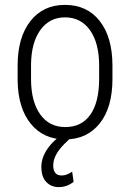

<svg xmlns="http://www.w3.org/2000/svg" viewBox="-20 -558 531 782"><path d="M51.8 -291Q51.8 -405.3 103.5 -471.7Q155.3 -538.1 244.6 -538.1Q334.5 -538.1 386 -472.7Q437.5 -407.2 438 -292.5V-236.3Q438 -120.1 386 -55.2Q334 9.8 245.6 9.8Q157.2 9.8 105.5 -53.7Q53.7 -117.2 51.8 -228.5ZM106.4 -236.3Q106.4 -145 143.3 -92.8Q180.2 -40.5 245.6 -40.5Q312.5 -40.5 347.9 -90.8Q383.3 -141.1 383.8 -234.9V-291Q383.8 -382.3 346.7 -434.8Q309.6 -487.3 244.6 -487.3Q181.6 -487.3 144.5 -436Q107.4 -384.8 106.4 -294.9ZM269.5 2 242.2 28.3Q196.8 73.7 196.8 115.7Q196.8 156.7 231 156.7Q252 156.7 273.9 141.1L279.8 182.6Q252.4 204.1 219.7 204.1Q188.5 204.1 168.5 183.3Q148.4 162.6 148.4 121.1Q148.4 84.5 173.3 48.1Q198.2 11.7 244.1 -16.6Z"/></svg>

Font: Roboto Condensed Light
Style: Regular
Weight: 300
Designer: Google
Version: Version 2.134; 2016